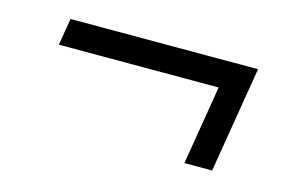

<svg xmlns="http://www.w3.org/2000/svg" viewBox="-48 -436 696 455"><g transform="rotate(15 300.0 -208.0)"><path d="M427 -78 459 -272H67L78 -338H538L495 -78Z"/></g></svg>

Font: IBM Plex Mono
Style: Italic
Weight: 400
Italic angle: -9°
Monospace: yes
Designer: Mike Abbink, Paul van der Laan, Pieter van Rosmalen
Foundry: Bold Monday
Version: Version 2.3